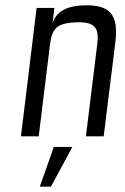

<svg xmlns="http://www.w3.org/2000/svg" viewBox="-20 -514 470 724"><path d="M306 -494C233 -494 191 -471 178 -425L185 -484H118L59 0H126L169 -350C173 -381 182 -402 197 -413C212 -424 239 -430 279 -430C296 -430 309 -428 320 -424C345 -414 352 -391 347 -350L304 0H371L415 -355C428 -461 392 -494 306 -494ZM253 40H183L130 190H172Z"/></svg>

Font: Gamestation Condensed
Style: Italic
Weight: 400
Width: 3
Designer: Jonas Hecksher
Foundry: Jonas Hecksher, Playtypeª, e-types AS
Version: Version 1.003